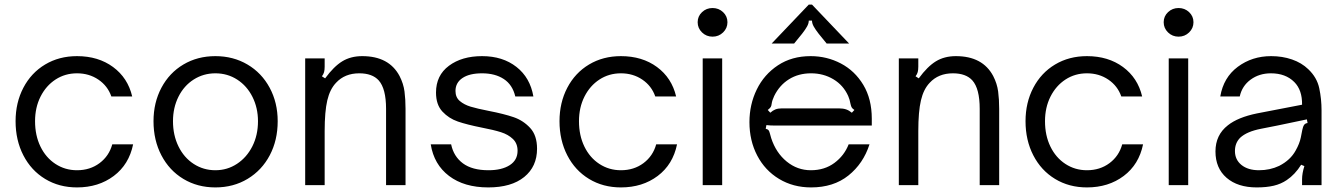

<svg xmlns="http://www.w3.org/2000/svg" viewBox="-20 -808 5853 838"><path d="M48 -279Q48 -360 82 -425Q116 -490 177 -526.5Q238 -563 316 -563Q409 -563 473.5 -515.5Q538 -468 557 -387H466Q450 -433 409.5 -460.5Q369 -488 316 -488Q264 -488 222.5 -461Q181 -434 157 -386.5Q133 -339 133 -279Q133 -217 156.5 -168.5Q180 -120 222 -92.5Q264 -65 316 -65Q373 -65 414.5 -96Q456 -127 470 -178H561Q543 -90 476.5 -40Q410 10 316 10Q238 10 177 -27Q116 -64 82 -130Q48 -196 48 -279Z M650 -279Q650 -360 684.5 -425Q719 -490 780.5 -526.5Q842 -563 920 -563Q998 -563 1060 -526.5Q1122 -490 1157 -425Q1192 -360 1192 -279Q1192 -196 1157.5 -130.5Q1123 -65 1061 -27.5Q999 10 920 10Q842 10 780.5 -27Q719 -64 684.5 -130Q650 -196 650 -279ZM1106 -279Q1106 -337 1082 -385Q1058 -433 1015.5 -460.5Q973 -488 920 -488Q868 -488 825.5 -461Q783 -434 759 -386Q735 -338 735 -279Q735 -218 759 -169Q783 -120 825.5 -92.5Q868 -65 920 -65Q972 -65 1014.5 -93Q1057 -121 1081.5 -169.5Q1106 -218 1106 -279Z M1312 0V-553H1397V-517Q1397 -503 1394.5 -493.5Q1392 -484 1385 -475L1399 -466Q1437 -518 1474 -540.5Q1511 -563 1561 -563Q1678 -563 1724 -476Q1741 -443 1745.5 -408.5Q1750 -374 1750 -333V0H1665V-333Q1665 -421 1633 -457Q1605 -488 1548 -488Q1485 -488 1447 -447Q1420 -419 1408.5 -370Q1397 -321 1397 -236V0Z M1860 -178H1949Q1960 -125 2000.5 -95Q2041 -65 2112 -65Q2170 -65 2204.5 -87Q2239 -109 2239 -150Q2239 -182 2218.5 -201.5Q2198 -221 2166.5 -231Q2135 -241 2083 -251Q2018 -264 1978.5 -277.5Q1939 -291 1911 -321Q1883 -351 1883 -404Q1883 -479 1939.5 -521Q1996 -563 2084 -563Q2174 -563 2234 -516Q2294 -469 2308 -387H2229Q2217 -438 2179 -463Q2141 -488 2084 -488Q2029 -488 1998.5 -467.5Q1968 -447 1968 -411Q1968 -383 1987 -367Q2006 -351 2034 -342.5Q2062 -334 2113 -324Q2180 -311 2222 -296.5Q2264 -282 2294 -249.5Q2324 -217 2324 -159Q2324 -81 2268 -35.5Q2212 10 2111 10Q2006 10 1940 -40Q1874 -90 1860 -178Z M2422 -279Q2422 -360 2456 -425Q2490 -490 2551 -526.5Q2612 -563 2690 -563Q2783 -563 2847.5 -515.5Q2912 -468 2931 -387H2840Q2824 -433 2783.5 -460.5Q2743 -488 2690 -488Q2638 -488 2596.5 -461Q2555 -434 2531 -386.5Q2507 -339 2507 -279Q2507 -217 2530.5 -168.5Q2554 -120 2596 -92.5Q2638 -65 2690 -65Q2747 -65 2788.5 -96Q2830 -127 2844 -178H2935Q2917 -90 2850.5 -40Q2784 10 2690 10Q2612 10 2551 -27Q2490 -64 2456 -130Q2422 -196 2422 -279Z M3132 0H3047V-553H3132ZM3025 -711Q3025 -737 3044 -755Q3063 -773 3090 -773Q3117 -773 3136 -755Q3155 -737 3155 -711Q3155 -685 3136 -666.5Q3117 -648 3090 -648Q3063 -648 3044 -666.5Q3025 -685 3025 -711Z M3251 -275Q3251 -352 3283 -417.5Q3315 -483 3375.5 -523Q3436 -563 3518 -563Q3589 -563 3650 -531Q3711 -499 3748 -437.5Q3785 -376 3785 -290V-260H3390Q3383 -260 3362.5 -260Q3342 -260 3325 -262L3322 -246Q3331 -244 3334.5 -239.5Q3338 -235 3340.5 -224.5Q3343 -214 3346 -205Q3367 -141 3413.5 -103Q3460 -65 3519 -65Q3579 -65 3622 -97Q3665 -129 3684 -178H3775Q3748 -94 3683 -42Q3618 10 3520 10Q3442 10 3380.5 -27Q3319 -64 3285 -129Q3251 -194 3251 -275ZM3342 -316Q3353 -326 3364.5 -330.5Q3376 -335 3393 -335H3641Q3660 -335 3673 -330.5Q3686 -326 3698 -316L3709 -328Q3699 -335 3696.5 -340.5Q3694 -346 3692 -355Q3689 -373 3682 -389Q3661 -436 3617.5 -462Q3574 -488 3520 -488Q3465 -488 3423.5 -462Q3382 -436 3359 -389Q3350 -370 3348 -355Q3347 -346 3344 -341Q3341 -336 3331 -328ZM3348 -618 3510 -788H3524L3686 -618H3588L3553 -661Q3539 -679 3531.5 -692.5Q3524 -706 3524 -718H3510Q3510 -706 3502.5 -692.5Q3495 -679 3481 -661L3446 -618Z M3903 0V-553H3988V-517Q3988 -503 3985.5 -493.5Q3983 -484 3976 -475L3990 -466Q4028 -518 4065 -540.5Q4102 -563 4152 -563Q4269 -563 4315 -476Q4332 -443 4336.5 -408.5Q4341 -374 4341 -333V0H4256V-333Q4256 -421 4224 -457Q4196 -488 4139 -488Q4076 -488 4038 -447Q4011 -419 3999.5 -370Q3988 -321 3988 -236V0Z M4456 -279Q4456 -360 4490 -425Q4524 -490 4585 -526.5Q4646 -563 4724 -563Q4817 -563 4881.5 -515.5Q4946 -468 4965 -387H4874Q4858 -433 4817.5 -460.5Q4777 -488 4724 -488Q4672 -488 4630.5 -461Q4589 -434 4565 -386.5Q4541 -339 4541 -279Q4541 -217 4564.5 -168.5Q4588 -120 4630 -92.5Q4672 -65 4724 -65Q4781 -65 4822.5 -96Q4864 -127 4878 -178H4969Q4951 -90 4884.5 -40Q4818 10 4724 10Q4646 10 4585 -27Q4524 -64 4490 -130Q4456 -196 4456 -279Z M5166 0H5081V-553H5166ZM5059 -711Q5059 -737 5078 -755Q5097 -773 5124 -773Q5151 -773 5170 -755Q5189 -737 5189 -711Q5189 -685 5170 -666.5Q5151 -648 5124 -648Q5097 -648 5078 -666.5Q5059 -685 5059 -711Z M5285 -147Q5285 -219 5339 -261Q5383 -296 5466 -313L5663 -351Q5664 -415 5629 -450Q5591 -488 5527 -488Q5476 -488 5438.5 -460.5Q5401 -433 5391 -387H5306Q5320 -470 5382.5 -516.5Q5445 -563 5528 -563Q5577 -563 5619 -548.5Q5661 -534 5690 -506Q5728 -470 5738 -423Q5748 -376 5748 -326V0H5663V-26Q5663 -51 5673 -83L5659 -89Q5632 -46 5596 -22Q5571 -5 5539.5 2.5Q5508 10 5465 10Q5382 10 5333.5 -32Q5285 -74 5285 -147ZM5563 -84Q5612 -109 5635 -151Q5652 -181 5657.5 -208Q5663 -235 5664 -241Q5667 -256 5672 -263Q5677 -270 5687 -271L5684 -287L5555 -260L5484 -246Q5422 -234 5393 -207Q5370 -184 5370 -149Q5370 -111 5398.5 -88Q5427 -65 5475 -65Q5523 -65 5563 -84Z"/></svg>

Font: Open Sauce Sans
Style: Regular
Weight: 400
Designer: Alfredo Marco Pradil
Foundry: Creative Sauce Fz LLC
Version: Version 1.477